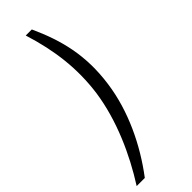

<svg xmlns="http://www.w3.org/2000/svg" viewBox="-332 -740 918 918"><g transform="rotate(-45 127.0 -281.0)"><path d="M-40 161H15C110 36 186 -120 208 -281C232 -453 198 -585 135 -723H94C141 -573 158 -437 138 -289C115 -129 43 31 -40 161Z"/></g></svg>

Font: United Sans Light
Style: Italic
Weight: 300
Italic angle: -8°
Designer: Pablo Impallari, Rodrigo Fuenzalida (Modified by Dan O. Williams)
Version: Version 1.000;PS 001.000;hotconv 1.0.88;makeotf.lib2.5.64775